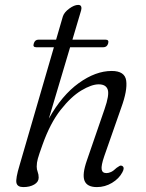

<svg xmlns="http://www.w3.org/2000/svg" viewBox="-20 -753 595 782"><path d="M117.5 -575.5Q122 -591.5 137 -591.5H208.5L236 -686Q241.5 -703 262 -718Q282.5 -733 298.5 -733Q308 -733 310.5 -726.5Q313 -720 310.5 -711L275 -591.5H409.5Q425 -591.5 420.5 -576Q416 -560.5 400.5 -560.5H265.5L179 -270Q232 -365 300.8 -414.5Q369.5 -464 435 -464Q488.5 -464 494 -424.5Q499.5 -385 474 -315L404.5 -116.5Q391.5 -78.5 394 -63.2Q396.5 -48 413.5 -48Q422.5 -48 432.2 -52.5Q442 -57 455 -69.5Q462 -74.5 467 -77.2Q472 -80 478 -77Q489 -70.5 478.5 -51.5Q465 -25.5 436.2 -8.2Q407.5 9 374.5 9Q334.5 9 324.2 -17Q314 -43 334 -100L406 -309Q426 -366.5 418.8 -388Q411.5 -409.5 382 -409.5Q353 -409.5 311.2 -384.5Q269.5 -359.5 227 -305.5Q184.5 -251.5 153.5 -164.5Q138.5 -123 134 -106.5Q129.5 -90 129.5 -74.5Q129.5 -63 133.5 -52.8Q137.5 -42.5 137.5 -29.5Q137.5 -12 119.5 -1.5Q101.5 9 75 9Q51 9 47 -8Q43 -25 60 -81L199.5 -560.5H128Q112.5 -560.5 117.5 -575.5Z"/></svg>

Font: Fraunces 9pt Soft Light
Style: Italic
Weight: 300
Italic angle: -16°
Version: Version 1.000;[0bf87f6ff]